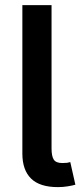

<svg xmlns="http://www.w3.org/2000/svg" viewBox="-20 -748 332 771"><path d="M212.4 3.4Q139.6 3.4 104.7 -31Q69.8 -65.4 69.8 -131.3V-727.5H187V-152.3Q187 -120.6 196 -106.9Q205.1 -93.3 230 -93.3Q242.7 -93.3 249.5 -94.2Q256.3 -95.2 262.2 -97.2L282.7 -6.3Q271 -2.9 252.2 0.2Q233.4 3.4 212.4 3.4Z"/></svg>

Font: Inter Cardless
Style: Medium
Weight: 500
Designer: Rasmus Andersson
Foundry: rsms
Version: Version 4.001;git-9221beed3